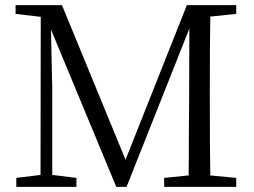

<svg xmlns="http://www.w3.org/2000/svg" viewBox="-20 -732 996 752"><path d="M43.9 0V-35.2L138.7 -46.9L139.6 -666L41 -677.7V-711.9H222.7L471.7 -106.4L711.9 -711.9H905.3V-677.7L803.7 -667Q801.8 -574.2 801.8 -382.8V-329.1Q801.8 -139.6 803.7 -44.9L905.3 -35.2V0H623V-35.2L718.8 -44.9Q719.7 -101.6 719.7 -213.9Q720.7 -289.1 720.7 -326.2L721.7 -620.1L475.6 0H435.5L179.7 -616.2Q180.7 -551.8 183.6 -424.8L184.6 -393.6V-46.9L279.3 -35.2V0Z"/></svg>

Font: Bpmf Zihi Box R
Style: R
Weight: 400
Foundry: But Ko
Version: Version 1.320